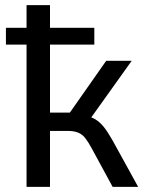

<svg xmlns="http://www.w3.org/2000/svg" viewBox="-20 -725 563 745"><path d="M83 0V-552H3V-617H83V-705H174V-617H346V-552H174V-288H251L392 -489H491L321 -251L304 -277Q332 -273 350 -262Q368 -251 383.5 -231.5Q399 -212 418 -178L516 0H417L335 -151Q322 -175 310.5 -189.5Q299 -204 283 -210.5Q267 -217 243 -217H174V0Z"/></svg>

Font: Nunito Sans 10pt SemiCondensed Medium
Style: Regular
Weight: 500
Width: 4
Designer: Vernon Adams
Foundry: Vernon Adams
Version: Version 3.101;gftools[0.9.27]